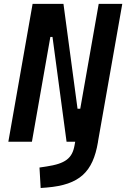

<svg xmlns="http://www.w3.org/2000/svg" viewBox="-20 -713 635 966"><path d="M314.9 0H358.4L355 18.6C343.3 84.5 307.6 110.4 214.4 124.5L178.7 129.9L184.6 232.9L215.3 230.5C380.9 216.8 447.3 151.9 472.7 2.9L473.6 -3.9L595.2 -693.4H476.6L383.8 -166H370.1L299.3 -693.4H144L22 0H140.6L233.4 -527.3H244.1Z"/></svg>

Font: Cascadia Mono SemiBold
Style: Italic
Weight: 600
Italic angle: -10°
Monospace: yes
Designer: Aaron Bell
Foundry: Saja Typeworks
Version: Version 2404.023